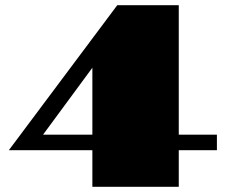

<svg xmlns="http://www.w3.org/2000/svg" viewBox="-20 -720 877 740"><path d="M336 -141H14L432 -700H669V-201H816V-141H669V0H336ZM336 -201V-459L146 -201Z"/></svg>

Font: Notable
Style: Regular
Weight: 400
Designer: Multiple Designers
Foundry: Google, Inc.
Version: Version 1.100